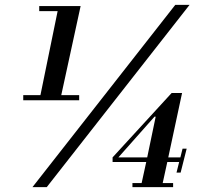

<svg xmlns="http://www.w3.org/2000/svg" viewBox="-20 -773 859 793"><path d="M76 -359V-380H147L218 -727H142V-748H313L233 -380H307V-359ZM114 0 704 -753H763L173 0ZM527 0V-17H565L584 -104H445V-123L689 -389H732L675 -123H725L734 -159H751L726 -60H709L720 -104H671L652 -17H695V0ZM469 -123H588L623 -291H618Z"/></svg>

Font: Libre Bodoni
Style: Bold Italic
Weight: 700
Italic angle: -13°
Version: Version 2.005;gftools[0.9.23]